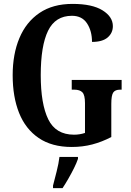

<svg xmlns="http://www.w3.org/2000/svg" viewBox="-20 -744 673 985"><path d="M348 10Q246 10 178.5 -36Q111 -82 78 -164.5Q45 -247 45 -358Q45 -466 79.5 -548.5Q114 -631 182.5 -677.5Q251 -724 352 -724Q453 -724 506 -691Q559 -658 559 -610Q559 -575 532.5 -552Q506 -529 452 -529Q452 -585 426.5 -624Q401 -663 349 -663Q264 -663 226.5 -586Q189 -509 189 -358Q189 -211 227.5 -132Q266 -53 360 -53Q389 -53 416 -62V-215Q416 -256 403 -270Q390 -284 361 -284H348V-334H604V-284H596Q571 -284 561 -269.5Q551 -255 551 -211V-41Q503 -16 453.5 -3Q404 10 348 10ZM252 208Q260 177 270.5 136Q281 95 285 61H380V71Q373 92 359.5 119Q346 146 330.5 173Q315 200 301 221H252Z"/></svg>

Font: Noto Serif Hebrew ExtraCondensed
Style: Bold
Weight: 700
Width: 2
Designer: Monotype Design Team
Foundry: Monotype Imaging Inc.
Version: Version 2.004; ttfautohint (v1.8.4.7-5d5b)